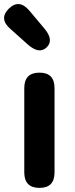

<svg xmlns="http://www.w3.org/2000/svg" viewBox="-39 -913 363 933"><path d="M153 0Q79 0 79 -75V-485Q79 -560 153 -560Q226 -560 226 -485V-75Q226 0 153 0ZM188 -683Q152 -648 97 -696L12 -772Q-46 -822 4 -871Q54 -920 104 -861L177 -774Q224 -718 188 -683Z"/></svg>

Font: Resource Han Rounded KR
Style: Bold
Weight: 700
Designer: Cyano Hao (round all glyphs); Ryoko NISHIZUKA 西塚涼子 (kana, bopomofo & ideographs); Paul D. Hunt (Latin, Greek & Cyrillic)
Foundry: Cyano Hao
Version: 0.990